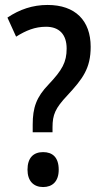

<svg xmlns="http://www.w3.org/2000/svg" viewBox="-20 -744 407 775"><path d="M112 -241V-210H192V-230C192 -281 203 -307 252 -359C314 -426 346 -468 346 -555C346 -661 284 -724 172 -724C112 -724 59 -706 10 -673L45 -596C85 -621 121 -636 166 -636C219 -636 249 -605 249 -548C249 -493 231 -461 176 -403C127 -352 112 -310 112 -241ZM91 -59C91 -13 116 11 154 11C191 11 217 -11 217 -59C217 -109 192 -130 154 -130C115 -130 91 -107 91 -59Z"/></svg>

Font: Noto Sans Thai Looped Condensed Medium
Style: Regular
Weight: 500
Width: 3
Designer: Sasikarn Vongin, Ben Mitchell
Foundry: The Fontpad Ltd
Version: Version 1.001